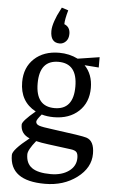

<svg xmlns="http://www.w3.org/2000/svg" viewBox="-64 -798 633 1075"><g transform="rotate(5 252.5 -260.5)"><path d="M474 -440 394 -446Q440 -398 440 -322Q440 -240 387 -190.5Q334 -141 247 -141Q210 -141 179 -150Q152 -119 152 -108Q152 -93 170.5 -86.5Q189 -80 246 -73Q415 -51 439 -43Q484 -29 484 44Q484 123 409.5 179Q335 235 230 235Q32 235 32 90Q32 61 123 -11Q72 -32 72 -84Q72 -104 144 -164Q54 -212 54 -322Q54 -404 107 -453.5Q160 -503 247 -503Q304 -503 352 -479L474 -498ZM353 -322Q353 -452 247 -452Q141 -452 141 -322Q141 -192 247 -192Q353 -192 353 -322ZM161 1Q118 54 118 79Q118 130 152 154Q186 178 258 178Q320 178 359.5 149.5Q399 121 399 75Q399 52 390.5 42.5Q382 33 360 30L230 13Q190 8 161 1ZM294 -613Q294 -586 279 -570.5Q264 -555 244 -555Q192 -555 192 -621Q192 -645 204 -679Q216 -713 228 -734L239 -756L276 -744Q261 -691 261 -665Q294 -652 294 -613Z"/></g></svg>

Font: Andada
Style: Regular
Weight: 400
Designer: Carolina Giovagnoli
Foundry: Carolina Giovagnoli
Version: Version 1.003